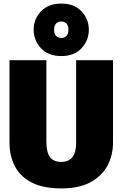

<svg xmlns="http://www.w3.org/2000/svg" viewBox="-20 -1032 684 1072"><path d="M322 20Q222 20 158 -12.5Q94 -45 63.5 -103Q33 -161 33 -236V-696H239V-242Q239 -182 259 -155Q279 -128 322 -128Q405 -128 405 -234V-696H611V-236Q611 -167 581 -109Q551 -51 487 -15.5Q423 20 322 20ZM322 -719Q249 -719 208.5 -763Q168 -807 168 -866Q168 -927 209.5 -969.5Q251 -1012 322 -1012Q395 -1012 435.5 -968.5Q476 -925 476 -866Q476 -808 436 -763.5Q396 -719 322 -719ZM322 -820Q339 -820 350.5 -831Q362 -842 362 -866Q362 -890 350.5 -901Q339 -912 322 -912Q305 -912 293.5 -901Q282 -890 282 -866Q282 -842 293.5 -831Q305 -820 322 -820Z"/></svg>

Font: Trujillo Black
Style: Regular
Weight: 900
Designer: Fira Sans original fonts by bBox Type GmbH, Carrois Corporate GbR, & Edenspiekermann AG / Changes by Cristiano Sobral
Foundry: Fira Sans original fonts by bBox Type GmbH, Carrois Corporate GbR, & Edenspiekermann AG / Changes by Cristiano Sobral
Version: Version 4.301;July 28, 2020;FontCreator 13.0.0.2655 64-bit